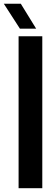

<svg xmlns="http://www.w3.org/2000/svg" viewBox="-54 -991 286 1011"><path d="M43.9 0V-800H168.7V0ZM50.9 -840 -33.8 -971.2H55.6L136.4 -840Z"/></svg>

Font: Big Shoulders Stencil Display SC Thin
Style: Regular
Weight: 100
Designer: Patric King
Foundry: XO Type Co
Version: Version 2.001